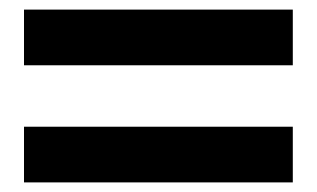

<svg xmlns="http://www.w3.org/2000/svg" viewBox="-20 -554 660 400"><path d="M30 -418H590V-534H30ZM30 -174H590V-290H30Z"/></svg>

Font: Bounded Med
Style: Regular
Weight: 500
Designer: Vlad Churkin
Version: Version 3.0